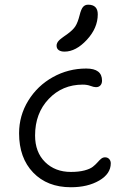

<svg xmlns="http://www.w3.org/2000/svg" viewBox="-20 -786 535 815"><path d="M253.9 -566.9Q237.8 -566.9 229 -573.5Q220.2 -580.1 220.2 -591.8Q220.2 -594.7 220.7 -597.7Q221.2 -600.6 222.7 -603.3Q224.1 -606 225.3 -608.2Q226.6 -610.4 229.5 -613.3Q232.4 -616.2 234.1 -617.9Q235.8 -619.6 240.5 -623Q245.1 -626.5 247.3 -628.2Q249.5 -629.9 255.4 -634Q261.2 -638.2 264.2 -640.1Q290 -658.7 300 -674.6Q310.1 -690.4 317.9 -721.2Q324.2 -747.1 332.5 -756.6Q340.8 -766.1 354 -766.1Q395 -766.1 395 -725.1Q395 -667 348.6 -616.9Q302.2 -566.9 253.9 -566.9ZM280.8 8.8Q180.7 8.8 120.8 -53.5Q61 -115.7 61 -220.2Q61 -295.4 100.1 -358.9Q139.2 -422.4 204.6 -458.7Q270 -495.1 346.2 -495.1Q413.1 -495.1 413.1 -443.8Q413.1 -431.2 406.2 -423.6Q399.4 -416 387.2 -416Q378.4 -416 364 -421.4Q349.6 -426.8 331.1 -426.8Q244.6 -426.8 186.8 -366Q128.9 -305.2 128.9 -210.9Q128.9 -140.1 171.4 -98.1Q213.9 -56.2 280.8 -56.2Q314.5 -56.2 338.4 -62.5Q362.3 -68.8 374 -78.1Q385.7 -87.4 393.6 -96.4Q401.4 -105.5 408.9 -111.8Q416.5 -118.2 425.8 -118.2Q437 -118.2 443.6 -110.8Q450.2 -103.5 450.2 -92.8Q450.2 -48.3 401.4 -19.8Q352.5 8.8 280.8 8.8Z"/></svg>

Font: Shantell Sans Normal
Style: Regular
Weight: 300
Designer: Stephen Nixon, Anya Danilova, Shantell Martin
Foundry: Arrow Type
Version: Version 1.006;[559af2be0]